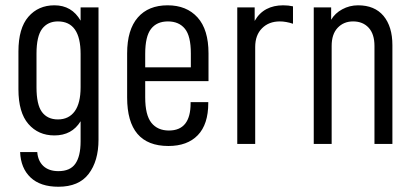

<svg xmlns="http://www.w3.org/2000/svg" viewBox="-20 -545 1564 727"><path d="M95.7 127Q58.6 91.8 56.2 30.8H121.1Q123.5 64 144 83.5Q165 103 201.2 103Q245.6 103 265.1 75.2Q285.2 46.9 285.2 -9.8V-85.9Q252.4 -32.2 186 -32.2Q125 -32.2 87.4 -75.7Q49.8 -119.1 49.8 -207V-350.1Q49.8 -438 87.4 -481.4Q125 -524.9 186 -524.9Q252 -524.9 285.2 -466.8V-517.1H353V-16.1Q353 64.9 315.4 113.8Q278.3 162.1 201.2 162.1Q132.8 162.1 95.7 127ZM263.2 -124Q285.2 -154.8 285.2 -214.8V-340.8Q285.2 -463.9 199.2 -463.9Q161.1 -463.9 139.6 -436Q118.2 -407.7 118.2 -341.8V-214.8Q118.2 -148.9 138.7 -121.1Q159.7 -92.8 199.2 -92.8Q240.7 -92.8 263.2 -124Z M529.8 -237.8V-176.8Q529.8 -109.4 553.2 -80.1Q576.7 -50.8 619.6 -50.8Q701.7 -50.8 701.7 -153.8V-158.2H768.6V-154.8Q768.6 -74.2 729 -33.2Q689.5 7.8 617.7 7.8Q461.4 7.8 461.4 -175.8V-342.8Q461.4 -432.6 502 -479Q542 -524.9 614.7 -524.9Q686.5 -524.9 728 -479Q769.5 -433.1 769.5 -342.8V-237.8ZM529.8 -340.8V-290H702.6V-342.8Q702.6 -408.7 680.2 -436Q657.7 -463.9 615.7 -463.9Q573.7 -463.9 551.8 -435.5Q529.8 -407.2 529.8 -340.8Z M878.4 -517.1H944.3V-465.8Q961.4 -496.1 989.3 -510.7Q1016.1 -524.9 1052.2 -524.9Q1072.3 -524.9 1089.4 -521V-455.1Q1062.5 -463.9 1039.6 -463.9Q998 -463.9 972.2 -438Q946.3 -412.1 946.3 -367.2V0H878.4Z M1168 -517.1H1233.9V-470.2Q1248.5 -495.1 1275.9 -509.8Q1303.7 -524.9 1335.9 -524.9Q1398.4 -524.9 1432.1 -484.9Q1465.8 -444.3 1465.8 -374V0H1397.9V-371.1Q1397.9 -416 1376 -439.9Q1354 -463.9 1316.9 -463.9Q1281.2 -463.9 1258.3 -439.5Q1235.8 -415.5 1235.8 -371.1V0H1168Z"/></svg>

Font: D-DIN Condensed
Style: Regular
Weight: 400
Width: 3
Designer: Charles Nix
Foundry: Datto Inc.
Version: Version 1.00